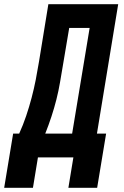

<svg xmlns="http://www.w3.org/2000/svg" viewBox="-73 -755 593 921"><path d="M-53 146 -10 -114H19Q38 -156 52.5 -199Q67 -242 78.5 -285.5Q90 -329 98.5 -372.5Q107 -416 114 -459L159 -735H494L392 -114H436L393 146H255L279 0H109L85 146ZM144 -114H273L357 -621H259L229 -443Q222 -402 215 -360.5Q208 -319 197.5 -277.5Q187 -236 173.5 -195Q160 -154 144 -114Z"/></svg>

Font: Iosevka Term Curly Hv Obl
Style: Regular
Weight: 900
Italic angle: -9°
Designer: Belleve Invis
Foundry: Belleve Invis
Version: Version 32.3.0